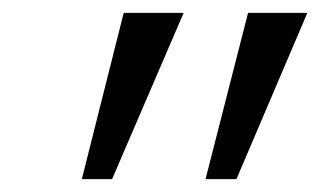

<svg xmlns="http://www.w3.org/2000/svg" viewBox="-20 -720 497 298"><path d="M299 -442 365 -700H457L347 -442ZM107 -442 172 -700H265L154 -442Z"/></svg>

Font: Lexend Light
Style: Italic
Weight: 300
Italic angle: -8.13011°
Designer: Bonnie Shaver-Troup, Thomas Jockin
Foundry: Lexend
Version: Version 1.007